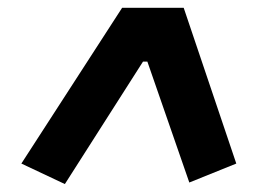

<svg xmlns="http://www.w3.org/2000/svg" viewBox="-20 -718 640 486"><path d="M578.1 -304 445 -698.2H289.1L34.1 -304L144.2 -252.1L342 -562.1H353L459.2 -256Z"/></svg>

Font: Margiela Mono Italic Bold It
Style: Regular
Weight: 700
Designer: Mike Abbink, Paul van der Laan, Pieter van Rosmalen
Foundry: Bold Monday
Version: Version 2.003 2021